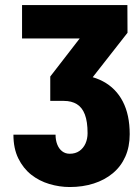

<svg xmlns="http://www.w3.org/2000/svg" viewBox="-20 -731 544 761"><path d="M67.4 -710.9H484.9L485.4 -601.1L301.8 -366.7H179.2V-427.7L295.9 -578.6H67.4ZM179.2 -424.8 263.7 -436Q336.4 -436 387.9 -408.7Q439.5 -381.3 466.8 -328.6Q494.1 -275.9 494.1 -199.2Q494.1 -149.4 476.8 -110.4Q459.5 -71.3 427.2 -44.4Q395 -17.6 351.6 -3.7Q308.1 10.3 256.3 10.3Q215.8 10.3 175.5 -1.7Q135.3 -13.7 103.5 -38.8Q71.8 -64 52.5 -103.3Q33.2 -142.6 33.2 -197.3H200.2Q200.2 -175.8 206.8 -158.7Q213.4 -141.6 226.1 -131.6Q238.8 -121.6 256.3 -121.6Q278.8 -121.6 294.7 -132.6Q310.5 -143.6 318.8 -162.1Q327.1 -180.7 327.1 -203.1Q327.1 -249 316.4 -277.1Q305.7 -305.2 284.7 -318.1Q263.7 -331.1 232.9 -331.1H179.2Z"/></svg>

Font: Roboto Condensed Black
Style: Regular
Weight: 900
Designer: Christian Robertson
Foundry: Google
Version: Version 3.008; 2023